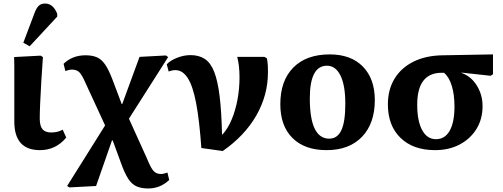

<svg xmlns="http://www.w3.org/2000/svg" viewBox="-20 -836 2848 1087"><path d="M206 14Q61 14 61 -148Q61 -171 61 -210Q61 -249 61 -294.5Q61 -340 61 -384Q61 -428 61 -462.5Q61 -497 60 -513L210 -521L223 -513Q218 -445 214 -377.5Q210 -310 207.5 -254Q205 -198 205 -165Q205 -123 220.5 -104.5Q236 -86 270 -86Q308 -86 335 -102L355 -57Q296 14 206 14ZM148 -574 112 -594 175 -761Q186 -791 199.5 -803.5Q213 -816 235 -816Q281 -816 304 -758V-742Z M819 231Q779 231 752 218.5Q725 206 705 174.5Q685 143 665 87L618 -41H614L524 217L373 225L360 217L575 -126L466 -362Q445 -411 429.5 -426.5Q414 -442 387 -442Q379 -442 368 -439.5Q357 -437 350 -434L340 -475Q390 -523 464 -523Q503 -523 529 -511.5Q555 -500 575 -471Q595 -442 615 -390L669 -247H672L770 -514L919 -522L932 -513L710 -164L811 59Q833 114 849 131.5Q865 149 890 149Q906 149 928 141L938 183Q887 231 819 231Z M1241 19 1120 2Q1109 -154 1090.5 -251.5Q1072 -349 1043 -394Q1014 -439 973 -439Q954 -439 935 -431L924 -472Q946 -495 984 -509.5Q1022 -524 1058 -524Q1107 -524 1140 -502Q1173 -480 1193 -428.5Q1213 -377 1223.5 -290.5Q1234 -204 1237 -75H1240Q1270 -108 1291.5 -159Q1313 -210 1324.5 -272Q1336 -334 1336 -398Q1336 -432 1332.5 -462.5Q1329 -493 1323 -514H1477L1491 -506Q1494 -492 1495.5 -474.5Q1497 -457 1497 -427Q1497 -297 1431 -182Q1365 -67 1241 19Z M1829 14Q1705 14 1636 -54.5Q1567 -123 1567 -246Q1567 -379 1640.5 -453.5Q1714 -528 1847 -528Q1967 -528 2034.5 -459Q2102 -390 2102 -269Q2102 -137 2029.5 -61.5Q1957 14 1829 14ZM1844 -51Q1890 -51 1912.5 -98.5Q1935 -146 1935 -249Q1935 -353 1907.5 -408.5Q1880 -464 1831 -464Q1734 -464 1734 -279Q1734 -51 1844 -51Z M2443 14Q2319 14 2247.5 -55.5Q2176 -125 2176 -245Q2176 -329 2214 -391Q2252 -453 2322 -487.5Q2392 -522 2489 -523L2771 -528V-416L2758 -407L2593 -425V-423Q2646 -405 2679 -352.5Q2712 -300 2712 -235Q2712 -162 2677.5 -106Q2643 -50 2582.5 -18Q2522 14 2443 14ZM2448 -48Q2499 -48 2526 -96Q2553 -144 2553 -233Q2553 -300 2538 -349.5Q2523 -399 2494 -424H2481Q2342 -424 2342 -243Q2342 -151 2370 -99.5Q2398 -48 2448 -48Z"/></svg>

Font: Literata 36pt
Style: Bold
Weight: 700
Designer: Latin by Veronika Burian and Jose Scaglione. Greek by Irene Vlachou. Cyrillic by Vera Evstafieva.
Foundry: TypeTogether
Version: Version 3.002